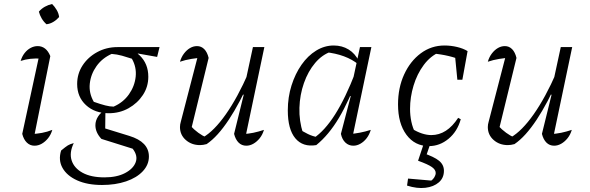

<svg xmlns="http://www.w3.org/2000/svg" viewBox="-20 -721 2944 958"><path d="M147 -23 134 -52Q163 -53 189.5 -58Q216 -63 241 -73Q234 -49 220 -31.5Q206 -14 188.5 -4Q171 6 152 6Q130 6 114 -9.5Q98 -25 91 -53L179 -460L190 -429Q155 -430 131.5 -427.5Q108 -425 83 -417Q90 -440 103 -456.5Q116 -473 133 -482Q150 -491 168 -491Q189 -491 205 -478.5Q221 -466 231 -441ZM240 -701Q253 -688 263 -671Q273 -654 275 -636Q263 -622 246.5 -612Q230 -602 212 -600Q198 -612 188 -629Q178 -646 174 -663Q187 -678 204 -687.5Q221 -697 240 -701Z M489 202Q416 202 365 179Q314 156 292 117Q270 78 285 30Q308 11 318.5 4.5Q329 -2 348 -7Q325 41 337.5 79.5Q350 118 392 141Q434 164 501 164Q563 164 604 142.5Q645 121 657 88.5Q669 56 642 21L486 -28Q471 -44 463.5 -61Q456 -78 456 -96Q456 -119 469.5 -140Q483 -161 506 -172L505 -80L625 -43Q723 -13 723 60Q723 101 692.5 133.5Q662 166 609 184Q556 202 489 202ZM522 -156Q453 -156 409 -196.5Q365 -237 365 -302Q365 -353 392 -394.5Q419 -436 465 -461Q511 -486 566 -486Q634 -486 677 -444.5Q720 -403 720 -338Q720 -288 693 -247Q666 -206 621.5 -181Q577 -156 522 -156ZM547 -189Q595 -210 623.5 -250.5Q652 -291 657 -338.5Q662 -386 638 -428Q614 -436 589 -443Q564 -450 537 -452Q490 -431 461.5 -391Q433 -351 428 -303.5Q423 -256 448 -213Q482 -201 505.5 -195Q529 -189 547 -189ZM657 -429 566 -486H776L764 -437L668 -454Z M1021 -432 933 -72 929 -95Q948 -74 969.5 -58.5Q991 -43 1010 -35H992Q1048 -67 1107 -151Q1166 -235 1220 -359L1232 -332Q1204 -269 1176.5 -217Q1149 -165 1121.5 -123.5Q1094 -82 1066.5 -51.5Q1039 -21 1011 -2Q993 3 978 3Q936 3 907 -22.5Q878 -48 878 -87Q878 -100 882 -113L972 -460L997 -434Q965 -432 934.5 -427Q904 -422 878 -413Q885 -437 898.5 -454.5Q912 -472 928.5 -481.5Q945 -491 963 -491Q984 -491 999 -476Q1014 -461 1021 -432ZM1148 -53 1196 -248 1191 -250 1242 -486H1299L1202 -24L1189 -52Q1218 -53 1244 -58.5Q1270 -64 1297 -73Q1290 -49 1276 -31.5Q1262 -14 1244.5 -4Q1227 6 1209 6Q1186 6 1170.5 -9.5Q1155 -25 1148 -53Z M1558 3Q1491 14 1453.5 -31Q1416 -76 1416 -170Q1416 -236 1434.5 -294.5Q1453 -353 1484.5 -398Q1516 -443 1557.5 -468.5Q1599 -494 1645 -494Q1687 -494 1719.5 -474Q1752 -454 1770 -417L1769 -399Q1707 -450 1602 -461L1634 -464Q1588 -449 1552.5 -407Q1517 -365 1496.5 -306.5Q1476 -248 1474 -183Q1472 -118 1492 -56L1469 -79Q1493 -64 1516 -52.5Q1539 -41 1567 -36L1544 -31Q1600 -68 1652 -150Q1704 -232 1754 -362L1771 -350Q1722 -218 1671 -132.5Q1620 -47 1558 3ZM1736 -24 1723 -52Q1749 -54 1775.5 -59Q1802 -64 1830 -73Q1823 -49 1809.5 -31.5Q1796 -14 1778.5 -4Q1761 6 1743 6Q1720 6 1703.5 -9.5Q1687 -25 1681 -53L1730 -241L1724 -243L1776 -486H1833Z M2120 8Q2050 8 2008 -48.5Q1966 -105 1966 -200Q1966 -283 1996.5 -349.5Q2027 -416 2079.5 -455Q2132 -494 2198 -494Q2230 -494 2261 -486.5Q2292 -479 2313 -466L2290 -418Q2222 -447 2139 -454L2175 -462Q2128 -442 2094.5 -397Q2061 -352 2043.5 -294Q2026 -236 2026 -178Q2026 -145 2032.5 -114Q2039 -83 2053 -56L2037 -78Q2061 -63 2085.5 -55Q2110 -47 2132 -47Q2171 -47 2204.5 -68.5Q2238 -90 2266 -133L2279 -126Q2262 -65 2218 -28.5Q2174 8 2120 8ZM2262 -323 2248 -467 2313 -466 2287 -323ZM2011 205 2016 170 2132 180Q2141 174 2147.5 163Q2154 152 2154 142Q2154 126 2135 112.5Q2116 99 2066 81L2089 42Q2146 61 2170.5 81Q2195 101 2195 131Q2195 167 2169.5 189Q2144 211 2102.5 216Q2061 221 2011 205ZM2097 -12H2130L2098 81H2066Z M2557 -432 2469 -72 2465 -95Q2484 -74 2505.5 -58.5Q2527 -43 2546 -35H2528Q2584 -67 2643 -151Q2702 -235 2756 -359L2768 -332Q2740 -269 2712.5 -217Q2685 -165 2657.5 -123.5Q2630 -82 2602.5 -51.5Q2575 -21 2547 -2Q2529 3 2514 3Q2472 3 2443 -22.5Q2414 -48 2414 -87Q2414 -100 2418 -113L2508 -460L2533 -434Q2501 -432 2470.5 -427Q2440 -422 2414 -413Q2421 -437 2434.5 -454.5Q2448 -472 2464.5 -481.5Q2481 -491 2499 -491Q2520 -491 2535 -476Q2550 -461 2557 -432ZM2684 -53 2732 -248 2727 -250 2778 -486H2835L2738 -24L2725 -52Q2754 -53 2780 -58.5Q2806 -64 2833 -73Q2826 -49 2812 -31.5Q2798 -14 2780.5 -4Q2763 6 2745 6Q2722 6 2706.5 -9.5Q2691 -25 2684 -53Z"/></svg>

Font: Piazzolla 8pt ExtraLight
Style: Italic
Weight: 250
Italic angle: -11.3°
Designer: Juan Pablo del Peral
Foundry: Huerta Tipografica
Version: Version 2.001